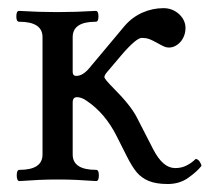

<svg xmlns="http://www.w3.org/2000/svg" viewBox="-20 -445 522 476"><path d="M294.9 -56.6 269 -107.9Q240.7 -164.1 195.3 -194.8Q188.5 -199.7 182.4 -201.9Q176.3 -204.1 170.9 -204.1Q160.2 -204.1 160.2 -190.9V-67.9H85.4V-352.1H160.2V-267.1Q160.2 -256.8 168.9 -256.8Q177.2 -256.8 185.3 -261.7Q193.4 -266.6 201.2 -275.9L289.1 -380.9Q307.6 -402.3 332.8 -413.6Q357.9 -424.8 385.7 -424.8Q400.9 -424.8 413.3 -417.7Q425.8 -410.6 432.9 -399.4Q439.9 -388.2 439.9 -376Q439.9 -362.3 434.1 -351.1Q428.2 -339.8 418.7 -333.5Q409.2 -327.1 398.9 -327.1Q392.6 -327.1 387 -329.6Q381.3 -332 369.1 -338.9Q356.9 -345.7 349.1 -348.4Q341.3 -351.1 331.5 -351.1Q324.7 -351.1 312 -340.3Q299.3 -329.6 281.7 -309.1L246.1 -267.1Q242.7 -263.2 240.7 -259.8Q238.8 -256.3 238.8 -253.9Q238.8 -249 261.7 -226.1Q303.2 -184.6 318.8 -154.8L359.9 -74.7Q372.1 -51.3 385.5 -39.8Q398.9 -28.3 414.6 -28.3Q430.2 -28.3 442.9 -34.9Q455.6 -41.5 464.4 -50.3Q465.8 -51.8 469.2 -49.8Q472.7 -47.9 474.6 -44.9Q476.6 -42 478.3 -38.1Q480 -34.2 479 -33.2Q467.8 -19 446.3 -3.9Q424.8 11.2 396 11.2Q367.2 11.2 348.9 3.7Q330.6 -3.9 318.8 -18.1Q307.1 -32.2 294.9 -56.6ZM21.5 -10.3Q21.5 -23.9 28.3 -23.9Q85.4 -23.9 85.4 -62V-98.1H160.2V-62Q160.2 -23.9 218.3 -23.9Q225.1 -23.9 225.1 -10.3Q225.1 3.9 218.3 3.9Q190.9 2 169.7 1Q148.4 0 123.5 0Q98.6 0 77.1 1Q55.7 2 28.3 3.9Q24.9 3.9 23.2 0.2Q21.5 -3.4 21.5 -10.3ZM27.3 -391.1Q20.5 -391.1 20.5 -404.3Q20.5 -418 27.3 -418Q76.7 -415 122.1 -415Q167.5 -415 217.3 -418Q224.1 -418 224.1 -404.3Q224.1 -397.5 222.4 -394.3Q220.7 -391.1 217.3 -391.1Q160.2 -391.1 160.2 -353V-316.9H85.4V-353Q85.4 -391.1 27.3 -391.1Z"/></svg>

Font: Junicode Two Beta VF
Style: Regular
Weight: 400
Designer: Peter S. Baker
Foundry: Briery Creek Software
Version: Version 1.031 beta; ttfautohint (v1.8.1.43-b0c9)